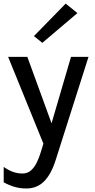

<svg xmlns="http://www.w3.org/2000/svg" viewBox="-24 -796 525 1064"><path d="M21 -481H127.5L272.5 -83H253L369.5 -481H466.5L284 92.5Q259 170.5 219.8 209.5Q180.5 248.5 121.5 248.5Q88.5 248.5 58.2 240Q28 231.5 -3.5 214.5V129Q23.5 148 48.8 156.8Q74 165.5 100.5 165.5Q128 165.5 147 149Q166 132.5 179.2 105.8Q192.5 79 202 47.5L216.5 0ZM210.5 -558.5 164 -596 340 -776 405 -723.5Z"/></svg>

Font: Karla Medium
Style: Regular
Weight: 500
Designer: Jonathan Pinhorn
Version: Version 2.001